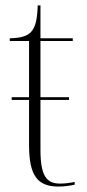

<svg xmlns="http://www.w3.org/2000/svg" viewBox="-20 -677 319 707"><path d="M196 10C215 10 237 7 255 3V-7C234 -3 220 -1 201 -1C151 -1 129 -30 129 -125V-309H234V-319H129V-526H248V-536H129V-657H119C117 -609 112 -576 92 -557C77 -543 54 -537 16 -536V-526H87V-319H23V-309H87V-142C87 -29 119 10 196 10Z"/></svg>

Font: Noto Serif Display SemiCondensed ExtraLight
Style: Regular
Weight: 200
Width: 4
Designer: Monotype Design Team
Foundry: Monotype Imaging Inc.
Version: Version 2.009